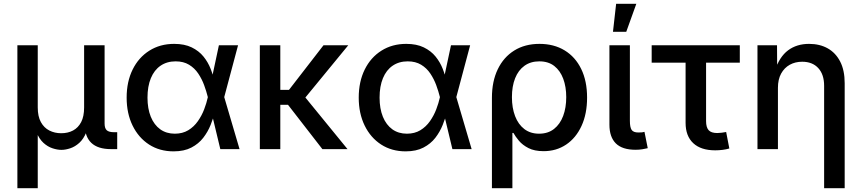

<svg xmlns="http://www.w3.org/2000/svg" viewBox="-20 -779 4503 1003"><path d="M70.8 204.1V-542.5H177.2V-217.8Q177.2 -170.9 193.6 -141.1Q210 -111.3 237.8 -97.2Q265.6 -83 299.8 -83Q335 -83 361.8 -97.4Q388.7 -111.8 404.1 -141.4Q419.4 -170.9 419.4 -217.8V-542.5H526.4V-133.8Q526.4 -108.9 537.6 -98.6Q548.8 -88.4 575.2 -88.4H592.3V0H560.1Q491.2 0 457 -32.7Q422.9 -65.4 422.9 -127.9V-177.2H444.8Q444.8 -123 430.7 -87.9Q416.5 -52.7 394.3 -32.7Q372.1 -12.7 347.2 -4.4Q322.3 3.9 300.8 3.9Q279.3 3.9 254.2 -4.4Q229 -12.7 207 -32.7Q185.1 -52.7 170.7 -87.9Q156.2 -123 156.2 -177.2H177.2V204.1Z M886.7 11.7Q814 11.7 758.8 -23.9Q703.6 -59.6 672.6 -123Q641.6 -186.5 641.6 -269Q641.6 -352.5 672.9 -415.8Q704.1 -479 760.3 -514.4Q816.4 -549.8 889.6 -549.8Q943.8 -549.8 981.4 -531.5Q1019 -513.2 1043 -483.6Q1066.9 -454.1 1080.6 -418.9Q1094.2 -383.8 1100.6 -350.6H1136.7L1150.9 -273.4L1231.4 0H1130.9L1065.4 -272.9Q1058.1 -302.2 1046.4 -334.2Q1034.7 -366.2 1015.6 -394.8Q996.6 -423.3 967.5 -440.9Q938.5 -458.5 897.5 -458.5Q852.1 -458.5 818.8 -435.8Q785.6 -413.1 768.1 -370.6Q750.5 -328.1 750.5 -269Q750.5 -211.4 767.8 -168.9Q785.2 -126.5 817.1 -103.5Q849.1 -80.6 893.1 -80.6Q933.6 -80.6 963.4 -98.6Q993.2 -116.7 1013.7 -146Q1034.2 -175.3 1046.6 -208Q1059.1 -240.7 1065.4 -270L1123.5 -542.5H1223.6L1150.9 -270L1136.7 -195.3H1103Q1094.7 -162.6 1080.3 -126.5Q1065.9 -90.3 1041.7 -59.1Q1017.6 -27.8 979.7 -8.1Q941.9 11.7 886.7 11.7Z M1444.3 -542.5V0H1337.4V-542.5ZM1799.3 -542.5 1543.9 -231.4H1410.2L1409.7 -309.6H1489.7L1669.9 -542.5ZM1664.1 0 1481.9 -234.9 1549.8 -300.8 1795.4 0Z M2099.1 11.7Q2026.4 11.7 1971.2 -23.9Q1916 -59.6 1885 -123Q1854 -186.5 1854 -269Q1854 -352.5 1885.3 -415.8Q1916.5 -479 1972.7 -514.4Q2028.8 -549.8 2102.1 -549.8Q2156.2 -549.8 2193.8 -531.5Q2231.4 -513.2 2255.4 -483.6Q2279.3 -454.1 2293 -418.9Q2306.6 -383.8 2313 -350.6H2349.1L2363.3 -273.4L2443.8 0H2343.3L2277.8 -272.9Q2270.5 -302.2 2258.8 -334.2Q2247.1 -366.2 2228 -394.8Q2209 -423.3 2179.9 -440.9Q2150.9 -458.5 2109.9 -458.5Q2064.5 -458.5 2031.2 -435.8Q1998 -413.1 1980.5 -370.6Q1962.9 -328.1 1962.9 -269Q1962.9 -211.4 1980.2 -168.9Q1997.6 -126.5 2029.5 -103.5Q2061.5 -80.6 2105.5 -80.6Q2146 -80.6 2175.8 -98.6Q2205.6 -116.7 2226.1 -146Q2246.6 -175.3 2259 -208Q2271.5 -240.7 2277.8 -270L2335.9 -542.5H2436L2363.3 -270L2349.1 -195.3H2315.4Q2307.1 -162.6 2292.7 -126.5Q2278.3 -90.3 2254.2 -59.1Q2230 -27.8 2192.1 -8.1Q2154.3 11.7 2099.1 11.7Z M2549.8 204.1V-268.1Q2549.8 -354 2580.3 -417.2Q2610.8 -480.5 2666.5 -515.1Q2722.2 -549.8 2798.3 -549.8Q2873.5 -549.8 2929.4 -515.9Q2985.4 -481.9 3016.1 -418.9Q3046.9 -356 3046.9 -269Q3046.9 -184.1 3017.8 -121.1Q2988.8 -58.1 2937.5 -23.7Q2886.2 10.7 2819.8 10.7Q2772 10.7 2740.7 -5.4Q2709.5 -21.5 2690.9 -43.7Q2672.4 -65.9 2662.1 -84.5H2656.7V204.1ZM2795.9 -80.6Q2842.8 -80.6 2874.3 -105.5Q2905.8 -130.4 2921.9 -173.3Q2938 -216.3 2938 -271.5Q2938 -325.2 2922.4 -367.4Q2906.7 -409.7 2875.7 -434.1Q2844.7 -458.5 2797.4 -458.5Q2752 -458.5 2719.7 -435.3Q2687.5 -412.1 2670.9 -370.1Q2654.3 -328.1 2654.3 -271.5Q2654.3 -215.3 2670.9 -172.1Q2687.5 -128.9 2719.2 -104.7Q2751 -80.6 2795.9 -80.6Z M3300.3 3.4Q3230.5 3.4 3197 -30Q3163.6 -63.5 3163.6 -127.4V-542.5H3270.5V-147.5Q3270.5 -114.3 3279.5 -100.6Q3288.6 -86.9 3314.9 -86.9Q3327.1 -86.9 3334 -87.6Q3340.8 -88.4 3346.7 -90.3L3363.8 -4.9Q3352.5 -2 3335.7 0.7Q3318.8 3.4 3300.3 3.4ZM3182.1 -612.8 3198.7 -759.3H3304.2L3251.5 -612.8Z M3716.3 6.3Q3641.6 6.3 3601.6 -31Q3561.5 -68.4 3561.5 -137.2V-451.7H3384.3V-542.5H3844.7V-451.7H3668.5V-146.5Q3668.5 -113.8 3681.9 -98.9Q3695.3 -84 3727.1 -84Q3736.3 -84 3749.8 -85.7Q3763.2 -87.4 3773.4 -89.4L3790 -3.4Q3773.9 1.5 3754.6 3.9Q3735.4 6.3 3716.3 6.3Z M4043.9 -320.3V0H3937V-542.5H4039.1L4040 -409.7H4027.8Q4051.8 -482.4 4096.9 -516.1Q4142.1 -549.8 4206.5 -549.8Q4262.2 -549.8 4304 -526.4Q4345.7 -502.9 4369.1 -457.3Q4392.6 -411.6 4392.6 -344.2V204.1H4285.2V-330.6Q4285.2 -390.1 4254.6 -423.3Q4224.1 -456.5 4170.4 -456.5Q4134.3 -456.5 4105.7 -440.7Q4077.1 -424.8 4060.5 -394.5Q4043.9 -364.3 4043.9 -320.3Z"/></svg>

Font: Inter 16pt Medium
Style: Regular
Weight: 500
Version: Version 4.001;git-66647c0bb